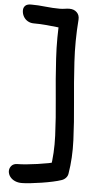

<svg xmlns="http://www.w3.org/2000/svg" viewBox="-68 -854 613 1161"><g transform="rotate(5 238.5 -274.0)"><path d="M109 266Q87 266 68.5 258Q50 250 38.5 235Q27 220 26 201Q26 182 38.5 168Q51 154 75 154Q96 154 128 151Q160 148 195 143Q230 138 261.5 132Q293 126 313 118L275 164Q291 70 286.5 -36.5Q282 -143 270.5 -260Q259 -377 251.5 -502Q244 -627 253 -756L313 -687Q283 -687 248.5 -691Q214 -695 176 -698.5Q138 -702 98 -702Q78 -702 61.5 -711.5Q45 -721 35.5 -738Q26 -755 26 -775Q26 -793 38 -804Q50 -815 76 -814Q114 -814 159.5 -809Q205 -804 247 -804Q263 -804 278 -806.5Q293 -809 306 -809Q334 -809 351 -792Q368 -775 366 -748Q356 -617 363.5 -491Q371 -365 382.5 -246Q394 -127 398.5 -19Q403 89 387 184Q385 199 374.5 210.5Q364 222 349 227Q329 234 297 241Q265 248 229.5 253.5Q194 259 162 262.5Q130 266 109 266Z"/></g></svg>

Font: Shantell Sans Medium
Style: Regular
Weight: 500
Designer: Stephen Nixon, Anya Danilova, Shantell Martin
Foundry: Arrow Type
Version: Version 1.011;[c5ecc13dd]